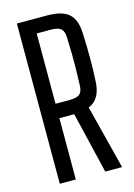

<svg xmlns="http://www.w3.org/2000/svg" viewBox="-121 -863 645 926"><g transform="rotate(-15 201.5 -400.0)"><path d="M59 0V-800H210Q285 -800 318.5 -770Q352 -740 354 -671Q357 -600 357 -546.5Q357 -493 354 -435Q351 -344 289 -319L370 0H286L213 -306H139V0ZM139 -378H209Q245 -378 259.5 -390Q274 -402 275 -432Q277 -477 277.5 -515Q278 -553 277.5 -590.5Q277 -628 275 -674Q274 -704 259.5 -716.5Q245 -729 210 -729H139Z"/></g></svg>

Font: Big Shoulders Text
Style: Regular
Weight: 400
Designer: Patric King
Foundry: XO Type Co
Version: Version 1.000; ttfautohint (v1.8.2)